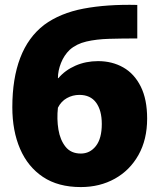

<svg xmlns="http://www.w3.org/2000/svg" viewBox="-20 -748 645 779"><path d="M308 11Q216 11 154.5 -30Q93 -71 61.5 -144Q30 -217 30 -313Q30 -429 62 -513Q94 -597 159 -647Q224 -695 319 -713Q414 -731 537 -728V-592Q476 -592 423.5 -590.5Q371 -589 330.5 -579.5Q290 -570 263 -546Q240 -524 227.5 -492.5Q215 -461 215 -431H217Q244 -463 286 -481.5Q328 -500 378 -500Q435 -500 480 -474.5Q525 -449 551 -397Q577 -345 577 -267Q577 -182 542 -119.5Q507 -57 446 -23Q385 11 308 11ZM308 -125Q345 -125 369 -155.5Q393 -186 393 -245Q393 -300 370 -331.5Q347 -363 302 -363Q275 -363 251.5 -350Q228 -337 215 -311Q210 -265 217 -222.5Q224 -180 246 -152.5Q268 -125 308 -125Z"/></svg>

Font: Murecho ExtraBold
Style: Regular
Weight: 800
Designer: Neil Summerour
Foundry: Positype
Version: Version 1.010; ttfautohint (v1.8.3)